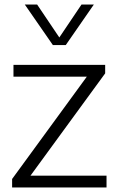

<svg xmlns="http://www.w3.org/2000/svg" viewBox="-20 -828 521 848"><path d="M33.5 0V-37.5L363.5 -489.5H39.5V-541.5H444.5V-504L114.5 -52H450.5V0ZM213.5 -629 89.5 -808H144L242 -662.5L340 -808H394.5L270.5 -629Z"/></svg>

Font: Encode Sans SmExp Lt
Style: Regular
Weight: 300
Width: 6
Designer: Multiple Designers
Foundry: Impallari Type
Version: Version 3.002; ttfautohint (v1.8.3) -l 8 -r 50 -G 200 -x 14 